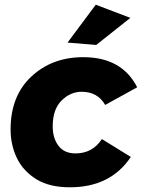

<svg xmlns="http://www.w3.org/2000/svg" viewBox="-20 -790 620 816"><path d="M277 6Q191.5 6 136.5 -27Q78.5 -62.5 51.8 -118.2Q25 -174 25 -240Q25 -382 113 -464.5Q201 -547 334 -547Q498 -547 563 -419L427 -344Q395 -400 327 -400Q279 -400 241.5 -362.5Q204 -325 204 -253Q204 -203 228.5 -170.5Q253 -138 301 -138Q373 -138 413 -199L536 -123Q450 6 277 6ZM389 -599 267 -609 387 -770 534 -714Z"/></svg>

Font: Argentum Novus
Style: Bold Italic
Weight: 700
Designer: Julieta Ulanovsky (font) & Cristiano Sobral (main changes)
Foundry: Julieta Ulanovsky (font) & Cristiano Sobral (main changes)
Version: Version 3.00;November 27, 2020;FontCreator 13.0.0.2655 64-bi